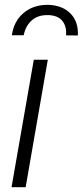

<svg xmlns="http://www.w3.org/2000/svg" viewBox="-20 -776 343 796"><path d="M27.8 0ZM86.4 0H27.8L120.1 -528.3H178.2ZM253.9 -629.4Q256.8 -667.5 238 -689.9Q219.2 -712.4 179.7 -713.4Q137.7 -714.4 112.1 -691.9Q86.4 -669.4 78.1 -629.9H29.3Q37.1 -688 77.9 -722.4Q118.7 -756.8 180.7 -755.9Q238.8 -753.9 272.2 -720Q305.7 -686 302.7 -628.9Z"/></svg>

Font: Roboto Light
Style: Italic
Weight: 300
Italic angle: -12°
Designer: Google
Version: Version 2.134; 2016; ttfautohint (v1.6)